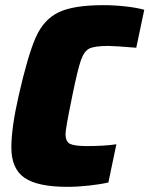

<svg xmlns="http://www.w3.org/2000/svg" viewBox="-20 -716 579 744"><path d="M24 -145Q24 -220 52 -344Q88 -502 118.5 -571Q149 -640 206.5 -668Q264 -696 381 -696Q423 -696 467.5 -691Q512 -686 539 -678L508 -531Q423 -538 400 -538Q347 -538 326.5 -528Q306 -518 293.5 -482.5Q281 -447 260 -344L256 -324Q234 -217 234 -197Q234 -167 251.5 -158.5Q269 -150 317 -150Q386 -150 431 -157L400 -9Q371 -2 326 3Q281 8 241 8Q126 8 75 -27Q24 -62 24 -145Z"/></svg>

Font: Saira Semi Condensed Black
Style: Italic
Weight: 900
Width: 4
Italic angle: -12°
Designer: Hector Gatti with collaboration of the Omnibus-Type team
Foundry: Omnibus-Type
Version: Version 1.001; ttfautohint (v1.8)